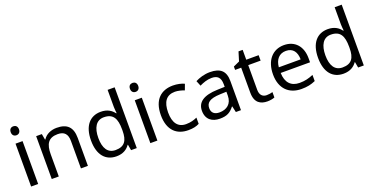

<svg xmlns="http://www.w3.org/2000/svg" viewBox="-27 -1503 4383 2256"><g transform="rotate(-20 2165.0 -375.0)"><path d="M130 -737C101 -737 78 -720 78 -681C78 -643 101 -625 130 -625C157 -625 181 -643 181 -681C181 -720 157 -737 130 -737ZM173 -536H85V0H173Z M601 -546C533 -546 467 -519 432 -463H427L414 -536H343V0H431V-278C431 -403 469 -472 588 -472C670 -472 708 -429 708 -343V0H795V-349C795 -487 729 -546 601 -546Z M1151 10C1235 10 1286 -26 1318 -72H1322L1335 0H1406V-760H1318V-546C1318 -526 1322 -484 1324 -467H1318C1285 -511 1235 -546 1152 -546C1019 -546 931 -451 931 -267C931 -83 1018 10 1151 10ZM1165 -63C1069 -63 1022 -137 1022 -265C1022 -392 1069 -473 1164 -473C1283 -473 1319 -399 1319 -266V-250C1319 -125 1278 -63 1165 -63Z M1621 -737C1592 -737 1569 -720 1569 -681C1569 -643 1592 -625 1621 -625C1648 -625 1672 -643 1672 -681C1672 -720 1648 -737 1621 -737ZM1664 -536H1576V0H1664Z M2049 10C2110 10 2151 0 2187 -19V-97C2150 -80 2106 -66 2048 -66C1947 -66 1895 -137 1895 -266C1895 -400 1946 -469 2053 -469C2090 -469 2137 -456 2169 -444L2196 -517C2164 -533 2109 -546 2055 -546C1911 -546 1804 -463 1804 -265C1804 -75 1906 10 2049 10Z M2517 -545C2447 -545 2381 -524 2334 -499L2361 -433C2405 -454 2456 -474 2512 -474C2582 -474 2623 -444 2623 -355V-323L2532 -320C2357 -315 2275 -256 2275 -149C2275 -40 2347 10 2444 10C2534 10 2577 -17 2624 -76H2628L2645 0H2709V-365C2709 -490 2647 -545 2517 -545ZM2543 -259 2622 -262V-214C2622 -110 2554 -61 2464 -61C2406 -61 2366 -88 2366 -148C2366 -216 2409 -254 2543 -259Z M3054 -62C3005 -62 2970 -93 2970 -158V-468H3125V-536H2970V-659H2918L2883 -545L2806 -510V-468H2882V-156C2882 -26 2955 10 3039 10C3071 10 3110 3 3129 -6V-73C3112 -67 3080 -62 3054 -62Z M3443 -546C3301 -546 3206 -440 3206 -264C3206 -85 3311 10 3464 10C3537 10 3585 -1 3640 -25V-102C3584 -78 3536 -65 3468 -65C3361 -65 3300 -130 3297 -251H3664V-304C3664 -450 3580 -546 3443 -546ZM3442 -474C3531 -474 3571 -412 3572 -321H3299C3308 -417 3358 -474 3442 -474Z M3990 10C4074 10 4125 -26 4157 -72H4161L4174 0H4245V-760H4157V-546C4157 -526 4161 -484 4163 -467H4157C4124 -511 4074 -546 3991 -546C3858 -546 3770 -451 3770 -267C3770 -83 3857 10 3990 10ZM4004 -63C3908 -63 3861 -137 3861 -265C3861 -392 3908 -473 4003 -473C4122 -473 4158 -399 4158 -266V-250C4158 -125 4117 -63 4004 -63Z"/></g></svg>

Font: Noto Sans Arabic UI
Style: Regular
Weight: 400
Designer: Monotype Design Team, Nadine Chahine and Nizar Qandah
Foundry: Monotype Imaging Inc.
Version: Version 2.010